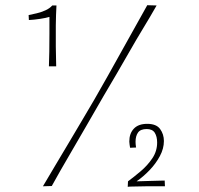

<svg xmlns="http://www.w3.org/2000/svg" viewBox="-20 -716 765 738"><path d="M145 0Q170 -42 194.5 -83.5Q219 -125 244 -166.5Q269 -208 293.5 -250Q318 -292 343 -334Q369 -379 394.5 -424.5Q420 -470 445 -515Q470 -560 495.5 -605.5Q521 -651 546 -696L582 -695Q557 -651 530.5 -607.5Q504 -564 479 -520Q454 -476 428.5 -432.5Q403 -389 377 -345Q344 -288 311 -230.5Q278 -173 244.5 -116Q211 -59 179 -1ZM471 2 472 -19Q495 -36 521 -58Q547 -80 565.5 -107.5Q584 -135 584 -168Q584 -191 575 -205.5Q566 -220 544 -220Q520 -220 510.5 -206.5Q501 -193 501 -171Q501 -166 501.5 -160.5Q502 -155 503 -149L480 -148Q479 -155 478 -161Q477 -167 477 -172Q477 -203 494.5 -221.5Q512 -240 546 -240Q581 -240 595.5 -220Q610 -200 610 -174Q610 -145 594.5 -116Q579 -87 555 -62Q531 -37 505 -19Q533 -20 555 -20.5Q577 -21 592 -21.5Q607 -22 613 -22L614 0H543Q531 0 517 0.5Q503 1 491 1Q479 1 471 2ZM168 -461Q169 -485 169.5 -518Q170 -551 170 -586.5Q170 -622 170 -651Q157 -647 134 -643.5Q111 -640 91 -639L90 -658Q105 -661 121.5 -665Q138 -669 154 -676Q170 -683 181 -695H197Q195 -659 194.5 -618Q194 -577 194.5 -537Q195 -497 196 -461Z"/></svg>

Font: Truculenta Thin
Style: Regular
Weight: 250
Version: Version 1.002